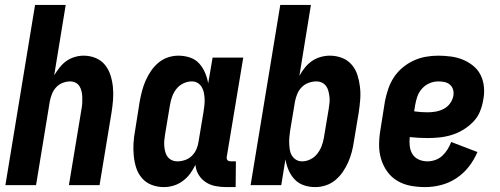

<svg xmlns="http://www.w3.org/2000/svg" viewBox="-20 -755 2040 783"><path d="M2 0 123 -735H248L201 -448Q211 -464 223 -479.5Q235 -495 250.5 -506Q266 -517 284.5 -522.5Q303 -528 321 -528Q347 -528 370 -518.5Q393 -509 408 -490.5Q423 -472 430.5 -448.5Q438 -425 440.5 -399.5Q443 -374 441 -348Q439 -322 435 -297L386 0H261L313 -314Q315 -325 315.5 -337Q316 -349 315.5 -360.5Q315 -372 312.5 -383Q310 -394 304 -403.5Q298 -413 288 -418Q278 -423 266 -423Q251 -423 235.5 -417Q220 -411 209 -399Q198 -387 192 -372Q186 -357 183 -341L127 0Z M648 8Q622 8 598.5 -1Q575 -10 559 -28.5Q543 -47 535.5 -70.5Q528 -94 525.5 -119.5Q523 -145 524.5 -171Q526 -197 531 -223L550 -343Q554 -364 559.5 -385Q565 -406 574 -426.5Q583 -447 596 -466Q609 -485 626.5 -499.5Q644 -514 665 -521Q686 -528 707 -528Q732 -528 754.5 -520.5Q777 -513 792 -496.5Q807 -480 816 -459Q825 -438 829 -415L847 -520H972L905 -117Q904 -113 904.5 -109Q905 -105 907.5 -102Q910 -99 914 -98Q918 -97 922 -97H942L941 8H904Q881 8 859.5 4Q838 0 820 -11.5Q802 -23 790.5 -41.5Q779 -60 777 -83Q768 -64 755.5 -47Q743 -30 725.5 -17Q708 -4 688 2Q668 8 648 8ZM704 -97Q719 -97 735 -102.5Q751 -108 763 -120Q775 -132 781.5 -147.5Q788 -163 790 -179L810 -299Q812 -312 813.5 -325Q815 -338 814.5 -351Q814 -364 811.5 -376.5Q809 -389 803 -399.5Q797 -410 786.5 -416.5Q776 -423 762 -423Q745 -423 728 -415Q711 -407 699.5 -392.5Q688 -378 682 -361Q676 -344 673 -326L653 -206Q651 -194 650 -182Q649 -170 650 -158.5Q651 -147 654 -135.5Q657 -124 663.5 -115.5Q670 -107 680.5 -102Q691 -97 704 -97Z M1266 8Q1241 8 1219 0.5Q1197 -7 1181.5 -23.5Q1166 -40 1157 -61Q1148 -82 1144 -105L1127 0H1002L1123 -735H1248L1201 -446Q1211 -464 1223.5 -479.5Q1236 -495 1252 -506Q1268 -517 1287 -522.5Q1306 -528 1325 -528Q1351 -528 1374.5 -519Q1398 -510 1414 -491.5Q1430 -473 1437.5 -449.5Q1445 -426 1448 -400.5Q1451 -375 1449 -349Q1447 -323 1443 -297L1423 -177Q1420 -156 1414.5 -135Q1409 -114 1400 -93.5Q1391 -73 1378 -54Q1365 -35 1347.5 -20.5Q1330 -6 1308.5 1Q1287 8 1266 8ZM1212 -97Q1229 -97 1245.5 -105Q1262 -113 1273.5 -127.5Q1285 -142 1291.5 -159Q1298 -176 1301 -194L1321 -314Q1323 -326 1324 -338Q1325 -350 1323.5 -361.5Q1322 -373 1319 -384.5Q1316 -396 1309.5 -404.5Q1303 -413 1293 -418Q1283 -423 1270 -423Q1255 -423 1239 -417.5Q1223 -412 1211 -400Q1199 -388 1192.5 -372.5Q1186 -357 1183 -341L1163 -221Q1161 -208 1160 -195Q1159 -182 1159.5 -169Q1160 -156 1162 -143.5Q1164 -131 1170.5 -120.5Q1177 -110 1187.5 -103.5Q1198 -97 1212 -97Z M1714 8Q1683 8 1654 2.5Q1625 -3 1600.5 -17.5Q1576 -32 1559.5 -55Q1543 -78 1534.5 -105.5Q1526 -133 1526 -163Q1526 -193 1531 -223L1550 -343Q1555 -368 1563.5 -393Q1572 -418 1586.5 -440Q1601 -462 1622 -479.5Q1643 -497 1667 -508Q1691 -519 1716.5 -523.5Q1742 -528 1767 -528Q1793 -528 1819 -524.5Q1845 -521 1868 -511.5Q1891 -502 1910 -486.5Q1929 -471 1940 -449Q1951 -427 1953.5 -401Q1956 -375 1951 -349Q1947 -324 1937.5 -300.5Q1928 -277 1909.5 -258Q1891 -239 1868.5 -225.5Q1846 -212 1821.5 -204.5Q1797 -197 1772.5 -194.5Q1748 -192 1724 -192Q1705 -192 1687.5 -193Q1670 -194 1651 -196Q1649 -178 1651 -159.5Q1653 -141 1662 -126.5Q1671 -112 1687.5 -104.5Q1704 -97 1723 -97Q1739 -97 1755 -102.5Q1771 -108 1783.5 -119.5Q1796 -131 1805 -145.5Q1814 -160 1820 -176L1927 -135Q1914 -104 1892.5 -76Q1871 -48 1841.5 -28.5Q1812 -9 1779 -0.5Q1746 8 1714 8ZM1724 -297Q1741 -297 1757.5 -300Q1774 -303 1789.5 -311Q1805 -319 1815.5 -333.5Q1826 -348 1829 -365Q1831 -378 1827.5 -390Q1824 -402 1814.5 -410Q1805 -418 1792.5 -420.5Q1780 -423 1767 -423Q1749 -423 1731.5 -415.5Q1714 -408 1701 -393.5Q1688 -379 1682 -361.5Q1676 -344 1673 -326L1669 -301Q1682 -299 1696 -298Q1710 -297 1724 -297Z"/></svg>

Font: Iosevka Extrabold
Style: Italic
Weight: 800
Italic angle: -9°
Monospace: yes
Designer: Belleve Invis
Foundry: Belleve Invis
Version: Version 32.5.0; ttfautohint (v1.8.4)